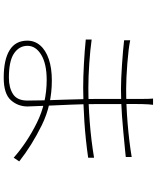

<svg xmlns="http://www.w3.org/2000/svg" viewBox="73 -874 831 1017"><g transform="rotate(90 488.5 -365.5)"><path d="M531.2 -699.2Q530.3 -677.7 530.8 -640.6Q531.2 -603.5 531.2 -558.6V-465.8Q531.2 -402.3 534.2 -329.6Q537.1 -256.8 540 -196.3Q543.9 -106.4 543.9 -95.7Q543.9 -44.9 510.3 -7.3Q476.6 30.3 391.6 30.3Q295.9 30.3 245.6 -1Q195.3 -32.2 195.3 -94.7Q195.3 -133.8 220.7 -163.1Q246.1 -192.4 293.5 -208.5Q340.8 -224.6 406.2 -224.6Q535.2 -224.6 643.1 -171.4Q751 -118.2 835 -51.8L815.4 -22.5Q734.4 -93.8 629.9 -145.5Q525.4 -197.3 403.3 -197.3Q318.4 -197.3 270.5 -168.5Q222.7 -139.6 222.7 -95.7Q222.7 -51.8 262.7 -24.4Q302.7 2.9 391.6 2.9Q444.3 2.9 478.5 -19Q512.7 -41 512.7 -95.7Q512.7 -170.9 507.8 -294.9Q503.9 -429.7 503.9 -465.8V-609.4V-710Q503.9 -745.1 502 -760.7H535.2Q532.2 -741.2 531.2 -699.2ZM451.2 -618.2Q538.1 -618.2 633.3 -626Q728.5 -633.8 811.5 -647.5V-616.2L773.4 -612.3Q667 -601.6 593.8 -596.2Q520.5 -590.8 452.1 -590.8Q401.4 -590.8 322.3 -596.2Q243.2 -601.6 193.4 -607.4V-639.6Q234.4 -630.9 315.4 -624.5Q396.5 -618.2 451.2 -618.2ZM445.3 -418Q530.3 -418 626 -425.3Q721.7 -432.6 815.4 -448.2V-417Q720.7 -403.3 625.5 -397Q530.3 -390.6 445.3 -390.6Q388.7 -390.6 317.9 -394.5Q247.1 -398.4 189.5 -404.3V-435.5Q245.1 -427.7 315.9 -422.9Q386.7 -418 445.3 -418Z"/></g></svg>

Font: Min Sans VF VF
Style: Regular
Weight: 400
Designer: Jinseong-Kim, NotoSansCJK, Nunito
Foundry: Jinseong-Kim
Version: Version 1.420;Glyphs 3.1.2 (3151)